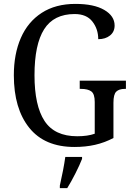

<svg xmlns="http://www.w3.org/2000/svg" viewBox="-20 -744 685 985"><path d="M51 -358Q51 -467 87 -549.5Q123 -632 194 -678Q265 -724 367 -724Q462 -724 515 -693Q568 -662 568 -613Q568 -581 544.5 -562Q521 -543 484 -543Q484 -595 454 -633.5Q424 -672 363 -672Q256 -672 206.5 -594Q157 -516 157 -358Q157 -202 208.5 -123.5Q260 -45 376 -45Q430 -45 466 -58V-221Q466 -262 448.5 -275Q431 -288 396 -288H389V-330H626V-288H620Q591 -288 576.5 -274Q562 -260 562 -217V-36Q516 -12 467.5 -1Q419 10 362 10Q209 10 130 -88.5Q51 -187 51 -358ZM287 208Q306 125 315 61H401V71Q389 102 367 145.5Q345 189 325 221H287Z"/></svg>

Font: Noto Serif Narrow
Style: Regular
Weight: 400
Width: 4
Designer: Monotype Design Team
Foundry: Monotype Imaging Inc.
Version: Version 1.001